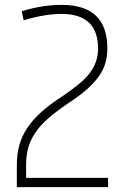

<svg xmlns="http://www.w3.org/2000/svg" viewBox="-20 -768 518 787"><path d="M49 -91Q49 -135 59 -172Q69 -209 91.5 -243Q114 -277 149 -308.5Q184 -340 235 -373Q275 -400 303.5 -423.5Q332 -447 349 -470Q366 -493 374 -517.5Q382 -542 382 -569Q382 -711 232 -711Q200 -711 162.5 -705Q125 -699 77 -685L69 -722Q115 -736 155 -742Q195 -748 233 -748Q420 -748 420 -570Q420 -536 411.5 -508Q403 -480 384 -453.5Q365 -427 334 -400Q303 -373 257 -343Q210 -311 177.5 -282.5Q145 -254 125 -224.5Q105 -195 96 -163Q87 -131 87 -92V-39H423V-1H49Z"/></svg>

Font: Encode Sans Narrow
Style: Thin
Weight: 250
Designer: Pablo Impallari, Andres Torresi
Foundry: Pablo Impallari, Andres Torresi
Version: Version 1.000; ttfautohint (v1.00) -l 8 -r 50 -G 200 -x 14 -